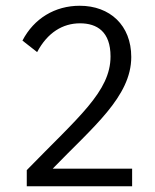

<svg xmlns="http://www.w3.org/2000/svg" viewBox="-20 -647 540 667"><path d="M73 0H439V-61H163C302 -205 436 -311 436 -449C436 -559 362 -627 257 -627C171 -627 98 -583 58 -506L109 -466C145 -534 198 -566 258 -566C317 -566 364 -537 364 -451C364 -329 252 -240 73 -56Z"/></svg>

Font: Inconsolata
Style: Regular
Weight: 400
Monospace: yes
Designer: Raph Levien, Cyreal, Brenton Simpson
Foundry: Raph Levien, Cyreal, Google
Version: Version 3.100